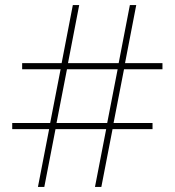

<svg xmlns="http://www.w3.org/2000/svg" viewBox="-20 -734 686 754"><path d="M426 -251H579V-227H422L378 0H353L397 -227H198L154 0H129L173 -227H28V-251H177L218 -462H67V-486H222L266 -714H291L247 -486H446L490 -714H515L471 -486H618V-462H467ZM401 -251 442 -462H243L202 -251Z"/></svg>

Font: Noto Sans UI Thin
Style: Regular
Weight: 250
Designer: Monotype Design Team
Foundry: Monotype Imaging Inc.
Version: Version 1.001